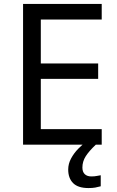

<svg xmlns="http://www.w3.org/2000/svg" viewBox="-20 -734 596 974"><path d="M496 0H97V-714H496V-635H187V-412H478V-334H187V-79H496ZM398 116Q398 138 410 149.5Q422 161 443 161Q460 161 471.5 158.5Q483 156 491 155V211Q477 215 463 217.5Q449 220 429 220Q376 220 351 195Q326 170 326 126Q326 97 340.5 70Q355 43 376.5 21Q398 -1 418 -15L466 0Q432 32 415 58.5Q398 85 398 116Z"/></svg>

Font: Noto Sans Tai Tham
Style: Regular
Weight: 400
Designer: Monotype Design Team 2013. Revised by David WIlliams 2020
Foundry: Monotype Imaging Inc.
Version: Version 2.002